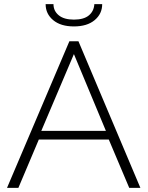

<svg xmlns="http://www.w3.org/2000/svg" viewBox="-20 -910 715 930"><path d="M316 -710H360L660 0H606L507 -234H168L69 0H14ZM493 -276 338 -648 180 -276ZM338 -782Q274 -782 237.5 -812.5Q201 -843 201 -890H239Q239 -857 264.5 -836Q290 -815 338 -815Q386 -815 410.5 -835.5Q435 -856 437 -890H475Q475 -843 438.5 -812.5Q402 -782 338 -782Z"/></svg>

Font: Raleway Light
Style: Regular
Weight: 300
Designer: Matt McInerney, Pablo Impallari, Rodrigo Fuenzalida
Foundry: Matt McInerney, Pablo Impallari, Rodrigo Fuenzalida
Version: Version 4.026